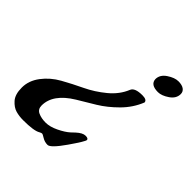

<svg xmlns="http://www.w3.org/2000/svg" viewBox="-213 -581 907 907"><g transform="rotate(45 240.5 -127.0)"><path d="M517 -417Q517 -387 487.5 -367Q458 -347 434 -347Q384 -347 382 -382Q382 -412 412 -432Q442 -452 466.5 -452Q491 -452 504 -442.5Q517 -433 517 -417ZM333 -261Q342 -285 393 -285Q423 -285 424 -268Q402 -213 359 -170Q316 -127 271.5 -100Q227 -73 185 -48Q90 10 90 86Q90 111 111 120.5Q132 130 160.5 130Q189 130 223 113.5Q257 97 276 80L294 63Q319 40 338 40Q357 40 357 50Q357 60 309 129Q261 198 241.5 198Q222 198 206 188Q190 178 185.5 178Q181 178 172 183Q149 197 77 197Q51 197 28 190.5Q5 184 -15.5 161Q-36 138 -36 92Q-36 46 -5 5Q26 -36 73.5 -62.5Q121 -89 171.5 -113Q222 -137 267.5 -174.5Q313 -212 333 -261Z"/></g></svg>

Font: Condiment
Style: Regular
Weight: 400
Designer: Angel Koziupa, Alejandro Paul
Foundry: Angel Koziupa, Alejandro Paul
Version: Version 1.001